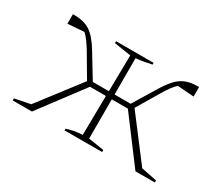

<svg xmlns="http://www.w3.org/2000/svg" viewBox="-98 -744 1102 962"><g transform="rotate(30 453.0 -262.5)"><path d="M153 0H42V-12L132 -30L316 -270L237 -404Q224 -425 210.5 -444Q197 -463 182 -477L87 -470V-525H95Q153 -525 188.5 -501Q224 -477 261 -416L343 -281H436L439 -490L342 -505V-516H559V-506Q537 -501 514.5 -497Q492 -493 469 -491V-281H562L644 -416Q667 -453 689 -477Q711 -501 739.5 -513Q768 -525 809 -525H817V-470L722 -477Q697 -455 667 -404L589 -273L774 -30L864 -12V0H752L562 -253H469V-26L559 -12V0H342V-10Q368 -18 388 -21.5Q408 -25 432 -26L435 -253H343Z"/></g></svg>

Font: Piazzolla SC Thin
Style: Regular
Weight: 100
Designer: Juan Pablo del Peral
Foundry: Huerta Tipografica
Version: Version 1.330